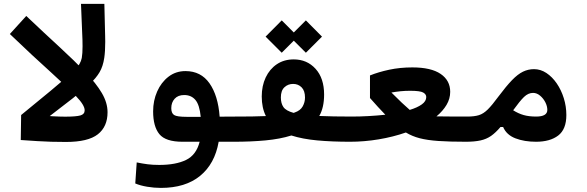

<svg xmlns="http://www.w3.org/2000/svg" viewBox="-20 -713 2970 971"><path d="M313.5 4.9Q272.5 4.9 239 3.9Q205.6 2.9 169.4 0.7Q133.3 -1.5 85 -4.9L86.9 -131.3L168 -130.4Q208.5 -127 246.1 -125Q283.7 -123 309.6 -123Q364.7 -123 386.5 -129.2Q408.2 -135.3 408.2 -155.3Q408.2 -181.2 364.5 -226.6Q320.8 -272 236.8 -348.1Q152.3 -423.8 29.8 -541L112.8 -632.3Q206.5 -543.5 282.2 -474.1Q357.9 -404.3 412.1 -347.9Q466.3 -291.5 495.1 -242.4Q523.9 -193.4 523.9 -145.5Q523.9 -72.3 474.6 -33.7Q425.3 4.9 313.5 4.9Z M162.1 -71.3 86.9 -131.3Q164.6 -194.8 235.6 -253.4Q306.6 -312 359.4 -361.3Q387.2 -387.7 393.6 -419.9Q397.5 -442.4 397.5 -479Q397.5 -494.6 397 -512.2L389.6 -693.4H507.8L511.7 -531.7Q512.2 -515.6 512.2 -501Q512.2 -453.1 507.3 -420.4Q501 -377.4 483.6 -347.9Q466.3 -318.4 434.6 -289.1Q395 -252.9 347.7 -215.6Q300.3 -178.2 252.4 -142.1Q204.1 -105.5 162.1 -71.3Z M793.9 237.3Q759.3 237.3 724.4 231.4Q689.5 225.6 664.1 214.8L671.4 108.4Q700.2 114.3 726.3 117.7Q752.4 121.1 785.2 121.1Q869.1 121.1 920.9 95.9Q972.7 70.8 989.7 3.9H902.8Q817.4 3.9 785.9 -34.7Q754.4 -73.2 754.4 -149.9Q754.4 -204.1 774.9 -250.5Q795.4 -296.9 832.3 -325.2Q869.1 -353.5 918 -353.5Q996.1 -353.5 1039.6 -291.5Q1083 -229.5 1090.8 -123L1171.9 -123.5Q1194.3 -123.5 1203.9 -106.9Q1213.4 -90.3 1213.4 -59.6Q1213.4 3.9 1167 3.9H1085.9Q1066.4 115.7 991.9 176.5Q917.5 237.3 793.9 237.3ZM995.1 -122.1Q989.3 -182.6 968.3 -207.5Q947.3 -232.4 911.6 -232.4Q880.4 -232.4 863.3 -213.6Q846.2 -194.8 846.2 -166Q846.2 -140.6 860.6 -131.3Q875 -122.1 924.3 -122.1Q931.2 -122.1 938 -122.1Q944.8 -122.1 951.2 -122.1Q962.4 -122.1 973.6 -122.1Q984.4 -122.1 995.1 -122.1Z M1164.1 3.9 1171.9 -123.5Q1215.8 -123.5 1253.9 -124Q1292 -124.5 1324.7 -126Q1303.7 -167.5 1303.7 -225.1Q1303.7 -278.8 1323.7 -321.3Q1343.8 -363.8 1380.1 -388.2Q1416.5 -412.6 1465.3 -412.6Q1532.7 -412.6 1575.9 -365Q1619.1 -317.4 1619.1 -234.9Q1619.1 -168.9 1594.7 -126.5Q1627.9 -125 1668.7 -124.3Q1709.5 -123.5 1758.8 -123.5Q1786.1 -123.5 1798.8 -106.2Q1811.5 -88.9 1811.5 -61.5Q1811.5 -30.8 1795.4 -13.4Q1779.3 3.9 1750.5 3.9Q1659.2 3.9 1584.5 -2.9Q1509.8 -9.8 1453.6 -27.8Q1396 -9.8 1322.3 -2.9Q1248.5 3.9 1164.1 3.9ZM1464.8 -142.1Q1467.8 -143.1 1470.2 -144Q1499 -153.8 1510.7 -174.8Q1522.5 -195.8 1522.5 -219.7Q1522.5 -253.9 1505.4 -271.2Q1488.3 -288.6 1462.4 -288.6Q1436.5 -288.6 1418.5 -271.7Q1400.4 -254.9 1400.4 -220.2Q1400.4 -190.4 1413.3 -171.6Q1426.3 -152.8 1464.8 -142.1ZM1526.9 -446.3 1465.8 -507.3 1404.8 -446.3 1323.2 -527.8 1404.8 -609.9 1465.8 -548.8 1526.9 -609.9 1608.4 -527.8Z M1750 3.9 1757.8 -123.5Q1801.3 -123.5 1844.7 -126Q1888.2 -128.4 1928.7 -132.8Q1910.6 -151.4 1891.8 -171.9Q1873 -192.4 1851.1 -217.3V-331.5Q1893.6 -348.6 1948.2 -360.4Q2002.9 -372.1 2065.4 -372.1Q2160.2 -372.1 2208.5 -339.1Q2256.8 -306.2 2256.8 -248.5Q2256.8 -213.9 2238.3 -182.6Q2219.7 -151.4 2187.5 -124.5Q2215.8 -124 2254.6 -123.8Q2293.5 -123.5 2344.7 -123.5Q2383.3 -123.5 2392.8 -108.6Q2402.3 -93.8 2402.3 -62Q2402.3 -24.9 2389.4 -10.5Q2376.5 3.9 2336.9 3.9Q2253.4 3.9 2197.3 0Q2141.1 -3.9 2102.5 -13.9Q2064 -23.9 2032.7 -43Q1968.3 -20.5 1895.3 -8.3Q1822.3 3.9 1750 3.9ZM2052.2 -157.2Q2090.8 -168.9 2113.3 -185.1Q2135.7 -201.2 2135.7 -222.2Q2135.7 -236.3 2120.1 -245.1Q2104.5 -253.9 2053.7 -253.9Q2028.8 -253.9 2005.1 -251.5Q1981.4 -249 1959.5 -245.1Q1991.7 -212.9 2011.5 -194.1Q2031.2 -175.3 2052.2 -157.2Z M2335 3.9Q2309.6 3.9 2309.6 -62Q2309.6 -86.4 2318.1 -105Q2326.7 -123.5 2343.8 -123.5Q2378.9 -123.5 2401.9 -130.6Q2424.8 -137.7 2446.8 -159.4Q2468.8 -181.2 2501 -225.1Q2540 -277.3 2569.3 -307.6Q2598.6 -337.9 2625 -350.6Q2651.4 -363.3 2680.7 -363.3Q2713.9 -363.3 2743.4 -343.8Q2772.9 -324.2 2795.7 -291Q2818.4 -257.8 2831.3 -216.3Q2844.2 -174.8 2844.2 -131.3Q2844.2 -59.1 2803 -27.6Q2761.7 3.9 2690.9 3.9Q2631.8 3.9 2586.7 -13.4Q2541.5 -30.8 2524.4 -70.8H2511.2Q2486.8 -42 2463.4 -25.6Q2439.9 -9.3 2409.7 -2.7Q2379.4 3.9 2335 3.9ZM2575.2 -155.3Q2601.6 -138.7 2628.4 -131.1Q2655.3 -123.5 2691.4 -123.5Q2748 -123.5 2748 -157.2Q2748 -175.8 2738 -195.6Q2728 -215.3 2711.4 -229.2Q2694.8 -243.2 2675.8 -243.2Q2651.4 -243.2 2630.1 -222.7Q2608.9 -202.1 2575.2 -155.3Z"/></svg>

Font: CaskaydiaCove NFP SemiBold
Style: Regular
Weight: 600
Designer: Aaron Bell
Foundry: Saja Typeworks
Version: Version 2111.001; VTT 6.35;Nerd Fonts 3.1.1